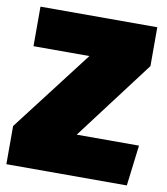

<svg xmlns="http://www.w3.org/2000/svg" viewBox="-79 -765 724 832"><g transform="rotate(10 282.5 -349.0)"><path d="M546 -698H32V-524H278L5 -168V0H535L557 -179H283L546 -527Z"/></g></svg>

Font: Fira Sans Ultra
Style: Regular
Weight: 950
Designer: Carrois Corporate & Edenspiekermann AG
Foundry: Carrois Corporate GbR & Edenspiekermann AG
Version: Version 4.203;PS 004.203;hotconv 1.0.88;makeotf.lib2.5.64775